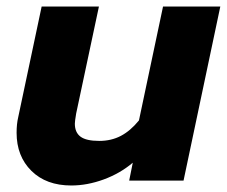

<svg xmlns="http://www.w3.org/2000/svg" viewBox="-20 -555 697 590"><path d="M31 -147Q31 -174 36 -195L108 -535H284L214 -206Q210 -182 210 -175Q210 -148 227.5 -135Q245 -122 285 -122Q322 -122 351.5 -137.5Q381 -153 407 -185L481 -535H657L544 0H377L388 -55Q349 -22 298.5 -3.5Q248 15 199 15Q122 15 76.5 -30Q31 -75 31 -147Z"/></svg>

Font: Prompt Bold
Style: Bold Italic
Weight: 700
Italic angle: -12°
Designer: Katatrad Team
Foundry: CadsonDemak
Version: Version 1.000